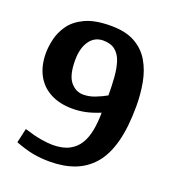

<svg xmlns="http://www.w3.org/2000/svg" viewBox="-120 -723 750 828"><g transform="rotate(20 255.0 -308.5)"><path d="M200 12Q160 12 124 5.5Q88 -1 41 -19L56 -85Q100 -71 132.5 -65.5Q165 -60 187 -60Q233 -60 262.5 -75.5Q292 -91 308.5 -118Q325 -145 332 -182.5Q339 -220 339 -263Q302 -248 273 -242Q244 -236 214 -236Q155 -236 112.5 -258.5Q70 -281 47.5 -323Q25 -365 25 -423Q25 -451 33 -486.5Q41 -522 64 -554.5Q87 -587 131.5 -608Q176 -629 249 -629Q317 -629 360 -605Q403 -581 427 -540Q451 -499 460.5 -447.5Q470 -396 470 -341Q470 -242 451.5 -174Q433 -106 397.5 -65.5Q362 -25 312.5 -6.5Q263 12 200 12ZM237 -309Q264 -309 291 -319.5Q318 -330 341 -343Q341 -387 338 -426Q335 -465 325.5 -494.5Q316 -524 295.5 -541Q275 -558 240 -558Q200 -558 177 -525Q154 -492 154 -437Q154 -367 178.5 -338Q203 -309 237 -309Z"/></g></svg>

Font: Manuale
Style: Regular
Weight: 400
Designer: Eduardo Tunni / Pablo Cosgaya
Foundry: Eduardo Tunni / Pablo Cosgaya
Version: Version 1.002